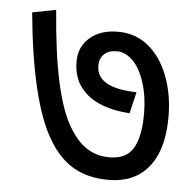

<svg xmlns="http://www.w3.org/2000/svg" viewBox="-44 -633 639 628"><g transform="rotate(5 275.5 -318.5)"><path d="M269 -418Q269 -345.2 400.9 -342.3L384.3 -272Q263.2 -279.8 217.8 -348.1Q196.8 -379.9 196.8 -426.8Q196.8 -473.6 231.4 -503.9Q266.1 -534.2 323.7 -534.2Q381.3 -534.2 423.3 -500Q465.3 -465.8 488.8 -405.3Q512.2 -344.7 512.2 -269.5Q511.7 -194.3 489.3 -144.5Q445.3 -48.8 334 -48.8Q267.1 -48.8 219.7 -76.2Q171.9 -103.5 136.7 -163.1Q65.4 -282.7 38.1 -572.8L115.7 -587.9Q136.7 -311.5 197.3 -210Q226.6 -161.1 258.8 -142.1Q291 -122.6 330.1 -122.6Q369.1 -122.6 391.6 -140.6Q431.6 -173.3 431.6 -274.9Q431.6 -330.1 417 -376Q402.3 -421.9 377.9 -446.3Q352.5 -470.7 325.2 -470.2Q297.9 -470.2 283.2 -455.6Q268.6 -440.9 269 -418Z"/></g></svg>

Font: NotoSans
Style: Regular
Weight: 400
Designer: Monotype Design team
Foundry: Monotype Imaging Inc.
Version: Version 1.04